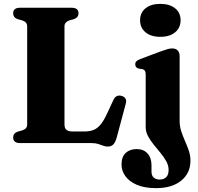

<svg xmlns="http://www.w3.org/2000/svg" viewBox="-20 -740 1022 993"><path d="M362.5 -641 338.5 -634.5Q326.5 -630 320 -622.8Q313.5 -615.5 313.5 -604V-96.5Q313.5 -76.5 324 -68.2Q334.5 -60 354.5 -60H415.5Q443 -60 462.8 -67.5Q482.5 -75 499.5 -95Q516.5 -115 534 -153L566.5 -223Q573.5 -238 584.2 -243Q595 -248 609 -244Q623 -240 629 -230.2Q635 -220.5 630.5 -204L583 -26.5Q576 -3.5 566 7.2Q556 18 536.5 18Q525 18 513.5 13.5Q502 9 487.8 4.5Q473.5 0 453 0H84Q65.5 0 56.8 -7.8Q48 -15.5 48 -28Q48 -50.5 71 -59L95 -65.5Q108 -70 114.2 -77.2Q120.5 -84.5 120.5 -96V-604Q120.5 -615.5 114.2 -622.8Q108 -630 95 -634.5L71 -641Q48 -649.5 48 -672Q48 -685 56.8 -692.5Q65.5 -700 84 -700H349.5Q368.5 -700 377.2 -692.5Q386 -685 386 -672Q386 -649.5 362.5 -641ZM909 -114.5Q909 -86.5 917.5 -60.8Q926 -35 937 -10.2Q948 14.5 956.5 39.5Q965 64.5 965 91Q965 155.5 917.2 194.2Q869.5 233 787.5 233Q728 233 688.2 216Q648.5 199 628.5 171.2Q608.5 143.5 608.5 111Q608.5 71 630 51Q651.5 31 687.5 31Q722.5 31 743 53.8Q763.5 76.5 763.5 114V147Q763.5 168 774.8 178.2Q786 188.5 805.5 188.5Q828 188.5 840 176Q852 163.5 852 139Q852 116 840 94.2Q828 72.5 810.2 51Q792.5 29.5 775 8Q757.5 -13.5 745.5 -36Q733.5 -58.5 733.5 -82.5V-354Q733.5 -368 729.2 -374.2Q725 -380.5 716.5 -382.5L698 -385Q688 -388 683.8 -393.2Q679.5 -398.5 679.5 -407Q679.5 -417 685.2 -423Q691 -429 706.5 -435L809.5 -473.5Q833 -482 846.2 -485.8Q859.5 -489.5 870 -489.5Q889.5 -489.5 899.2 -478.8Q909 -468 909 -451.5ZM809 -549.5Q761 -549.5 732.8 -572.8Q704.5 -596 704.5 -635.5Q704.5 -674.5 732.8 -697.2Q761 -720 809 -720Q857 -720 885.5 -697.2Q914 -674.5 914 -635.5Q914 -596 885.5 -572.8Q857 -549.5 809 -549.5Z"/></svg>

Font: Fraunces
Style: Bold
Weight: 700
Version: Version 1.000;[b76b70a41]